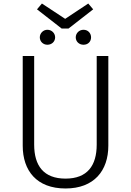

<svg xmlns="http://www.w3.org/2000/svg" viewBox="-20 -1058 744 1090"><path d="M481 -1038 350 -951 218 -1038 190 -1005 330 -896H369L509 -1005ZM249 -889C225 -889 206 -869 206 -846C206 -822 225 -804 249 -804C274 -804 293 -822 293 -846C293 -869 274 -889 249 -889ZM454 -889C429 -889 410 -869 410 -846C410 -822 429 -804 454 -804C480 -804 497 -822 497 -846C497 -869 480 -889 454 -889ZM595 -740H529V-237C529 -118 476 -44 352 -44C228 -44 174 -117 174 -237V-740H109V-231C109 -89 188 12 352 12C514 12 595 -89 595 -231Z"/></svg>

Font: Glow Sans SC Normal
Style: Regular
Weight: 400
Designer: Ryoko NISHIZUKA (kana, bopomofo & ideographs); Paul D. Hunt (Latin, Greek & Cyrillic); Sandoll Communications, Soo-young
Version: Version 0.93